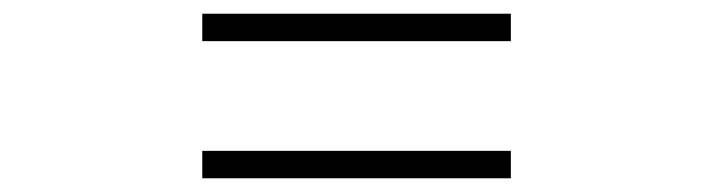

<svg xmlns="http://www.w3.org/2000/svg" viewBox="-20 -520 1040 280"><path d="M725 -500H275V-460H725ZM725 -300H275V-260H725Z"/></svg>

Font: Noto Serif KR Black
Style: Regular
Weight: 900
Version: Version 1.001;PS 1.001;hotconv 16.6.54;makeotf.lib2.5.65590